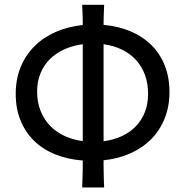

<svg xmlns="http://www.w3.org/2000/svg" viewBox="-20 -782 794 811"><path d="M419.9 -761.7Q418.5 -736.8 418 -713.4Q417.5 -689.9 417.5 -676.8Q480.5 -671.4 532 -649.4Q583.5 -627.4 619.9 -591.3Q656.2 -555.2 676 -505.1Q695.8 -455.1 695.8 -393.1Q695.8 -332 675.5 -281.7Q655.3 -231.4 618.7 -194.3Q582 -157.2 530.8 -134.3Q479.5 -111.3 417.5 -105V-83.5Q417.5 -69.8 418 -53.5Q418.5 -37.1 418.7 -20.3Q418.9 -3.4 419.9 9.8H327.1Q327.6 -3.4 328.1 -19.8Q328.6 -36.1 329.1 -52.2Q329.6 -68.4 329.6 -82V-104Q265.1 -108.9 212.9 -130.1Q160.6 -151.4 123.8 -187.5Q86.9 -223.6 66.7 -273.4Q46.4 -323.2 46.4 -385.7Q46.4 -447.3 66.9 -497.8Q87.4 -548.3 124.8 -585.9Q162.1 -623.5 214.4 -646.7Q266.6 -669.9 329.6 -676.3Q329.6 -689 329.1 -712.4Q328.6 -735.8 327.1 -761.7ZM329.6 -595.2Q286.1 -589.4 250.5 -573Q214.8 -556.6 189.5 -531Q164.1 -505.4 150.4 -470.9Q136.7 -436.5 136.7 -395.5Q136.7 -352.1 150.4 -316.2Q164.1 -280.3 189.2 -253.2Q214.4 -226.1 250 -209Q285.6 -191.9 329.6 -186ZM417.5 -185.5Q460 -190.9 494.6 -207Q529.3 -223.1 554 -248.8Q578.6 -274.4 592 -308.8Q605.5 -343.3 605.5 -385.7Q605.5 -429.7 592.3 -465.6Q579.1 -501.5 554.7 -528.3Q530.3 -555.2 495.4 -572.3Q460.4 -589.4 417.5 -595.2Z"/></svg>

Font: Andika Compact
Style: Regular
Weight: 400
Designer: Victor Gaultney, Annie Olsen, Julie Remington, Don Collingsworth, Eric Hays, Becca Hirsbrunner
Foundry: SIL International
Version: Version 5.000 ; LnSpcTght